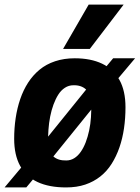

<svg xmlns="http://www.w3.org/2000/svg" viewBox="-35 -810 611 840"><path d="M460 -555H556L434 -410L431 -413L160 -78L156 -81L80 10H-15L114 -144L117 -140L387 -474L390 -471ZM254 10Q180 10 129.5 -13.5Q79 -37 53 -84.5Q27 -132 27 -203Q27 -249 33.5 -293Q40 -337 53.5 -376.5Q67 -416 88 -448.5Q109 -481 138 -505Q167 -529 206 -542Q245 -555 292 -555Q362 -555 411.5 -531.5Q461 -508 487.5 -460.5Q514 -413 514 -341Q514 -293 507.5 -248.5Q501 -204 487.5 -165Q474 -126 453.5 -93.5Q433 -61 404 -38Q375 -15 338 -2.5Q301 10 254 10ZM255 -108Q274 -108 290 -118Q306 -128 318.5 -146Q331 -164 340 -187.5Q349 -211 355 -239Q361 -267 363 -297.5Q365 -328 364 -358Q363 -398 342 -418Q321 -438 286 -437Q266 -437 249 -426Q232 -415 220 -396Q208 -377 199 -352.5Q190 -328 184.5 -300Q179 -272 177 -243Q175 -214 175 -186Q177 -145 198 -126Q219 -107 255 -108ZM241 -596 353 -790H506L358 -596Z"/></svg>

Font: Georama ExtraCondensed Thin
Style: Bold Italic
Weight: 700
Italic angle: -9°
Version: Version 1.001